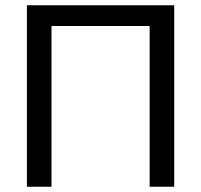

<svg xmlns="http://www.w3.org/2000/svg" viewBox="-20 -708 762 728"><path d="M547.4 0V-609.4H175.3V0H82V-688H640.6V0Z"/></svg>

Font: Liberation Sans
Style: Regular
Weight: 400
Designer: Steve Matteson
Foundry: Ascender Corporation
Version: Version 2.00.1